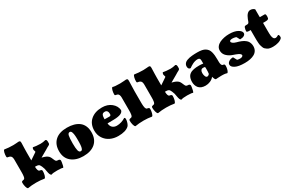

<svg xmlns="http://www.w3.org/2000/svg" viewBox="116 -1955 4718 3183"><g transform="rotate(-30 2475.0 -364.0)"><path d="M717.3 -534.7Q731.9 -530.8 736.6 -518.6Q741.2 -506.3 741.2 -483.4Q741.2 -463.9 740.2 -455.3Q739.3 -446.8 732.2 -439.2Q725.1 -431.6 717.3 -428.2Q709.5 -424.8 688 -413.1Q666.5 -401.4 644.5 -386.7L517.6 -314Q542 -308.6 561.3 -301.8Q580.6 -294.9 594.2 -289.1Q607.9 -283.2 619.1 -274.2Q630.4 -265.1 637 -258.8Q643.6 -252.4 650.4 -241Q657.2 -229.5 660.2 -222.7Q663.1 -215.8 669.2 -201.7Q675.3 -187.5 678.7 -180.2Q687 -159.2 698 -150.1Q709 -141.1 728 -141.1Q772.9 -141.1 772.9 -108.9Q772.9 -104 770 -79.8Q767.1 -55.7 759.5 -24.4Q752 6.8 742.2 13.2Q740.7 7.3 708.7 3.7Q676.8 0 636.2 0Q544.4 0 522.9 13.2Q504.9 10.3 495.1 -13.9Q485.4 -38.1 479 -78.1Q472.7 -118.2 469.7 -127.9Q460 -160.2 450.2 -180.9Q440.4 -201.7 432.4 -213.1Q424.3 -224.6 411.1 -229.7Q397.9 -234.9 388.9 -235.8Q379.9 -236.8 360.4 -236.8H347.2Q350.1 -147.5 382.8 -144.5Q394 -142.6 399.4 -141.1Q404.8 -139.6 412.1 -136.2Q419.4 -132.8 422.4 -126.5Q425.3 -120.1 425.3 -110.8Q425.3 -74.2 415.3 -35.2Q405.3 3.9 387.2 13.2Q316.4 0 231.4 0Q143.1 0 70.8 13.2Q52.7 3.9 42.7 -35.2Q32.7 -74.2 32.7 -110.8Q32.7 -120.1 35.6 -126.5Q38.6 -132.8 45.9 -136.2Q53.2 -139.6 58.6 -141.1Q64 -142.6 75.2 -144.5Q86.9 -145.5 94.5 -157Q102.1 -168.5 105.2 -189Q108.4 -209.5 109.4 -226.3Q110.4 -243.2 110.4 -267.1V-498.5Q110.4 -514.6 109.9 -524.4Q109.4 -534.2 105.7 -548.8Q102.1 -563.5 95.2 -572.3Q88.4 -581.1 75 -588.6Q61.5 -596.2 42 -598.1Q26.4 -599.6 22 -605.5Q17.6 -611.3 17.6 -627.4Q17.6 -661.1 25.9 -696Q34.2 -731 48.8 -740.2Q127.9 -727.1 217.3 -727.1Q242.7 -727.1 275.4 -730.2Q308.1 -733.4 316.4 -733.4Q338.4 -733.4 345.2 -725.3Q352.1 -717.3 352.1 -690.9Q352.1 -689 350.8 -654.5Q349.6 -620.1 348.4 -575.9Q347.2 -531.7 347.2 -506.8V-358.9L455.1 -431.6Q456.5 -432.6 460.2 -435.1Q463.9 -437.5 465.3 -438.5Q466.8 -439.5 469.5 -441.4Q472.2 -443.4 473.1 -444.6Q474.1 -445.8 475.6 -447.5Q477.1 -449.2 477.5 -451.2Q478 -453.1 478 -455.1Q478 -460.9 471.9 -474.1Q465.8 -487.3 465.8 -493.2Q465.8 -522.5 479 -534.7Q497.1 -530.3 538.3 -525.6Q579.6 -521 618.7 -521Q666 -521 717.3 -534.7Z M1133.8 13.2Q992.7 13.2 907 -58.1Q821.3 -129.4 821.3 -258.8Q821.3 -387.7 900.1 -460.9Q979 -534.2 1127.9 -534.2Q1200.2 -534.2 1257.8 -518.1Q1315.4 -502 1357.7 -469.7Q1399.9 -437.5 1422.6 -385.7Q1445.3 -334 1445.3 -265.6Q1445.3 -131.8 1363.3 -59.3Q1281.2 13.2 1133.8 13.2ZM1082 -258.3Q1082 -166 1093 -123Q1104 -80.1 1135.3 -80.1Q1146.5 -80.1 1155 -86.4Q1163.6 -92.8 1168.7 -106.4Q1173.8 -120.1 1177.2 -135Q1180.7 -149.9 1182.1 -173.8Q1183.6 -197.8 1184.1 -217.3Q1184.6 -236.8 1184.6 -266.6Q1184.6 -289.1 1184.3 -303.5Q1184.1 -317.9 1182.6 -342.5Q1181.2 -367.2 1178 -383.1Q1174.8 -398.9 1169.4 -415.5Q1164.1 -432.1 1155 -440.4Q1146 -448.7 1133.8 -448.7Q1101.6 -448.7 1091.8 -405.3Q1082 -361.8 1082 -258.3Z M1739.7 -341.8Q1753.9 -341.8 1783.2 -341.1Q1812.5 -340.3 1828.6 -340.3Q1848.1 -340.3 1855.2 -348.4Q1862.3 -356.4 1862.3 -375.5Q1862.3 -411.1 1847.7 -430.2Q1833 -449.2 1805.2 -449.2Q1765.1 -449.2 1752.4 -424.1Q1739.7 -398.9 1739.7 -341.8ZM2008.8 -47.9Q1944.8 13.2 1801.8 13.2Q1718.3 13.2 1649.7 -19.3Q1581.1 -51.8 1539.6 -115.5Q1498 -179.2 1498 -262.7Q1498 -390.6 1580.6 -462.4Q1663.1 -534.2 1798.3 -534.2Q1904.8 -534.2 1975.1 -477.1Q2045.4 -419.9 2053.2 -338.4Q2042 -263.2 1871.1 -259.8Q1821.8 -258.3 1748.5 -258.3Q1753.4 -201.7 1785.9 -174.6Q1818.4 -147.5 1865.2 -147.5Q1909.2 -147.5 1954.1 -161.6Q1999 -175.8 2033.2 -199.2Q2049.8 -191.9 2049.8 -170.4Q2049.8 -136.7 2036.4 -98.9Q2022.9 -61 2008.8 -47.9Z M2408.7 -690.9Q2408.7 -669.9 2406 -594.2Q2403.3 -518.6 2403.3 -492.7V-286.6Q2403.3 -265.1 2403.8 -249.3Q2404.3 -233.4 2406.2 -212.9Q2408.2 -192.4 2411.9 -179Q2415.5 -165.5 2422.4 -155.5Q2429.2 -145.5 2439 -144.5Q2450.2 -142.6 2455.6 -141.1Q2460.9 -139.6 2468.3 -136.2Q2475.6 -132.8 2478.5 -126.5Q2481.4 -120.1 2481.4 -110.8Q2481.4 -74.2 2471.4 -35.2Q2461.4 3.9 2443.4 13.2Q2372.6 0 2287.6 0Q2199.7 0 2127 13.2Q2108.9 3.9 2098.9 -35.2Q2088.9 -74.2 2088.9 -110.8Q2088.9 -120.1 2091.8 -126.5Q2094.7 -132.8 2102.1 -136.2Q2109.4 -139.6 2114.7 -141.1Q2120.1 -142.6 2131.3 -144.5Q2143.1 -145.5 2150.6 -157Q2158.2 -168.5 2161.4 -189Q2164.6 -209.5 2165.5 -226.3Q2166.5 -243.2 2166.5 -267.1V-497.1Q2166.5 -510.7 2166.3 -518.6Q2166 -526.4 2164.3 -539.3Q2162.6 -552.2 2158.9 -560.1Q2155.3 -567.9 2149.2 -576.4Q2143.1 -585 2132.6 -589.8Q2122.1 -594.7 2108.4 -596.2Q2092.8 -598.1 2088.4 -603Q2084 -607.9 2084 -621.1Q2084 -656.2 2093.5 -693.8Q2103 -731.4 2120.1 -740.7Q2152.3 -727.1 2259.8 -727.1Q2291 -727.1 2327.1 -730.5Q2363.3 -733.9 2373 -733.9Q2393.6 -733.9 2401.1 -726.3Q2408.7 -718.8 2408.7 -690.9Z M3205.1 -534.7Q3219.7 -530.8 3224.4 -518.6Q3229 -506.3 3229 -483.4Q3229 -463.9 3228 -455.3Q3227.1 -446.8 3220 -439.2Q3212.9 -431.6 3205.1 -428.2Q3197.3 -424.8 3175.8 -413.1Q3154.3 -401.4 3132.3 -386.7L3005.4 -314Q3029.8 -308.6 3049.1 -301.8Q3068.4 -294.9 3082 -289.1Q3095.7 -283.2 3106.9 -274.2Q3118.2 -265.1 3124.8 -258.8Q3131.3 -252.4 3138.2 -241Q3145 -229.5 3147.9 -222.7Q3150.9 -215.8 3157 -201.7Q3163.1 -187.5 3166.5 -180.2Q3174.8 -159.2 3185.8 -150.1Q3196.8 -141.1 3215.8 -141.1Q3260.7 -141.1 3260.7 -108.9Q3260.7 -104 3257.8 -79.8Q3254.9 -55.7 3247.3 -24.4Q3239.7 6.8 3230 13.2Q3228.5 7.3 3196.5 3.7Q3164.6 0 3124 0Q3032.2 0 3010.7 13.2Q2992.7 10.3 2982.9 -13.9Q2973.1 -38.1 2966.8 -78.1Q2960.4 -118.2 2957.5 -127.9Q2947.8 -160.2 2938 -180.9Q2928.2 -201.7 2920.2 -213.1Q2912.1 -224.6 2898.9 -229.7Q2885.7 -234.9 2876.7 -235.8Q2867.7 -236.8 2848.1 -236.8H2835Q2837.9 -147.5 2870.6 -144.5Q2881.8 -142.6 2887.2 -141.1Q2892.6 -139.6 2899.9 -136.2Q2907.2 -132.8 2910.2 -126.5Q2913.1 -120.1 2913.1 -110.8Q2913.1 -74.2 2903.1 -35.2Q2893.1 3.9 2875 13.2Q2804.2 0 2719.2 0Q2630.9 0 2558.6 13.2Q2540.5 3.9 2530.5 -35.2Q2520.5 -74.2 2520.5 -110.8Q2520.5 -120.1 2523.4 -126.5Q2526.4 -132.8 2533.7 -136.2Q2541 -139.6 2546.4 -141.1Q2551.8 -142.6 2563 -144.5Q2574.7 -145.5 2582.3 -157Q2589.8 -168.5 2593 -189Q2596.2 -209.5 2597.2 -226.3Q2598.1 -243.2 2598.1 -267.1V-498.5Q2598.1 -514.6 2597.7 -524.4Q2597.2 -534.2 2593.5 -548.8Q2589.8 -563.5 2583 -572.3Q2576.2 -581.1 2562.7 -588.6Q2549.3 -596.2 2529.8 -598.1Q2514.2 -599.6 2509.8 -605.5Q2505.4 -611.3 2505.4 -627.4Q2505.4 -661.1 2513.7 -696Q2522 -731 2536.6 -740.2Q2615.7 -727.1 2705.1 -727.1Q2730.5 -727.1 2763.2 -730.2Q2795.9 -733.4 2804.2 -733.4Q2826.2 -733.4 2833 -725.3Q2839.8 -717.3 2839.8 -690.9Q2839.8 -689 2838.6 -654.5Q2837.4 -620.1 2836.2 -575.9Q2835 -531.7 2835 -506.8V-358.9L2942.9 -431.6Q2944.3 -432.6 2948 -435.1Q2951.7 -437.5 2953.1 -438.5Q2954.6 -439.5 2957.3 -441.4Q2960 -443.4 2960.9 -444.6Q2961.9 -445.8 2963.4 -447.5Q2964.8 -449.2 2965.3 -451.2Q2965.8 -453.1 2965.8 -455.1Q2965.8 -460.9 2959.7 -474.1Q2953.6 -487.3 2953.6 -493.2Q2953.6 -522.5 2966.8 -534.7Q2984.9 -530.3 3026.1 -525.6Q3067.4 -521 3106.4 -521Q3153.8 -521 3205.1 -534.7Z M3635.7 -60.5Q3606.4 -24.4 3562.5 -5.6Q3518.6 13.2 3472.2 13.2Q3427.7 13.2 3394.5 -0.2Q3361.3 -13.7 3342.3 -37.4Q3323.2 -61 3314 -89.6Q3304.7 -118.2 3304.7 -151.4Q3304.7 -184.1 3311.3 -210.2Q3317.9 -236.3 3328.9 -254.9Q3339.8 -273.4 3357.4 -287.1Q3375 -300.8 3394 -308.8Q3413.1 -316.9 3438.7 -321.8Q3464.4 -326.7 3488.8 -328.4Q3513.2 -330.1 3543.5 -330.1Q3561.5 -330.1 3580.3 -328.6Q3599.1 -327.1 3608.9 -325.2L3618.7 -323.7V-381.3Q3618.7 -410.2 3607.4 -421.9Q3596.2 -433.6 3569.3 -433.6Q3545.9 -433.6 3520 -426.3Q3494.1 -418.9 3474.1 -408.4Q3454.1 -397.9 3437 -387.5Q3419.9 -377 3410.6 -369.6L3401.9 -362.3Q3378.9 -362.3 3366.9 -377Q3355 -391.6 3355 -418.9Q3355 -441.4 3364.5 -459.2Q3374 -477.1 3388.9 -489Q3403.8 -501 3427 -509.5Q3450.2 -518.1 3472.2 -522.7Q3494.1 -527.3 3523.4 -530Q3552.7 -532.7 3574.7 -533.4Q3596.7 -534.2 3624.5 -534.2Q3674.3 -534.2 3711.2 -526.9Q3748 -519.5 3773.4 -503.2Q3798.8 -486.8 3815.2 -465.3Q3831.5 -443.8 3840.3 -410.9Q3849.1 -377.9 3852.5 -342.5Q3856 -307.1 3856 -257.8Q3856 -242.7 3856 -235.4Q3856 -228 3856.4 -215.1Q3856.9 -202.1 3857.9 -195.6Q3858.9 -189 3860.6 -179.4Q3862.3 -169.9 3865 -164.8Q3867.7 -159.7 3871.3 -154.1Q3875 -148.4 3880.4 -145.5Q3885.7 -142.6 3892.6 -141.1Q3893.1 -141.1 3898.7 -140.9Q3904.3 -140.6 3907.5 -139.4Q3910.6 -138.2 3915 -134.8Q3919.4 -131.3 3921.6 -123.8Q3923.8 -116.2 3923.8 -104.5Q3923.8 -94.2 3921.4 -72Q3918.9 -49.8 3908.9 -20.8Q3898.9 8.3 3883.8 13.2Q3881.3 12.7 3870.1 9.5Q3858.9 6.3 3854.2 5.6Q3849.6 4.9 3837.4 3.2Q3825.2 1.5 3810.3 1Q3795.4 0.5 3774.4 0.5Q3740.2 0.5 3711.2 2.9Q3682.1 5.4 3672.9 5.4Q3654.8 5.4 3635.7 -60.5ZM3613.8 -132.3Q3618.7 -156.2 3618.7 -240.2Q3618.7 -255.9 3612.5 -260.3Q3606.4 -264.6 3577.6 -264.6Q3552.7 -264.6 3539.1 -245.8Q3525.4 -227.1 3525.4 -192.4Q3525.4 -159.2 3537.1 -131.3Q3548.8 -103.5 3569.8 -103.5Q3582.5 -103.5 3596.4 -113Q3610.4 -122.6 3613.8 -132.3Z M4482.9 -158.7Q4482.9 -114.3 4463.6 -80.6Q4444.3 -46.9 4408.9 -26.6Q4373.5 -6.3 4326.9 3.4Q4280.3 13.2 4222.7 13.2Q4103 13.2 4043.2 -17.6Q3983.4 -48.3 3983.4 -90.3Q3983.4 -121.6 4015.4 -144.5Q4047.4 -167.5 4097.7 -167.5L4135.7 -97.2Q4163.6 -89.8 4191.9 -89.8Q4214.8 -89.8 4231.4 -99.1Q4248 -108.4 4248 -121.6Q4248 -134.8 4235.4 -147Q4222.7 -159.2 4201.9 -168.9Q4181.2 -178.7 4160.4 -186.3Q4139.6 -193.8 4117.4 -201.4Q4095.2 -209 4085.9 -213.4Q4026.4 -241.7 3994.6 -280.8Q3962.9 -319.8 3962.9 -375Q3962.9 -414.1 3986.3 -445.3Q4009.8 -476.6 4048.8 -495.4Q4087.9 -514.2 4135 -524.2Q4182.1 -534.2 4232.4 -534.2Q4334.5 -534.2 4394.3 -500.5Q4454.1 -466.8 4454.1 -426.3Q4454.1 -399.9 4426.5 -382.8Q4398.9 -365.7 4348.1 -365.7L4316.4 -425.8Q4311 -431.6 4287.8 -436.8Q4264.6 -441.9 4241.2 -441.9Q4188 -441.9 4188 -413.1Q4188 -397.9 4210.7 -381.3Q4233.4 -364.7 4270.5 -354.5Q4295.4 -347.7 4312.3 -342.5Q4329.1 -337.4 4353.3 -327.9Q4377.4 -318.4 4393.8 -308.6Q4410.2 -298.8 4428.5 -283.7Q4446.8 -268.6 4457.5 -251.2Q4468.3 -233.9 4475.6 -210.2Q4482.9 -186.5 4482.9 -158.7Z M4876.5 -91.8Q4892.6 -91.8 4930.2 -114.3Q4948.2 -106.4 4948.2 -68.8Q4948.2 -55.7 4942.4 -46.4Q4916 -16.6 4866.2 -1.5Q4816.4 13.7 4765.1 13.7Q4731 13.7 4703.6 8.3Q4676.3 2.9 4657 -10.3Q4637.7 -23.4 4623.8 -36.4Q4609.9 -49.3 4601.3 -74Q4592.8 -98.6 4587.6 -116.5Q4582.5 -134.3 4580.6 -167.7Q4578.6 -201.2 4578.1 -221.2Q4577.6 -241.2 4577.6 -280.8V-412.1H4552.2Q4502 -412.1 4502 -430.2Q4502 -461.9 4514.6 -498Q4520 -514.2 4531 -517.6Q4542 -521 4578.6 -521Q4594.7 -521 4604.2 -534.9Q4613.8 -548.8 4627.4 -592.3Q4670.9 -704.1 4736.3 -704.1Q4781.7 -704.1 4814.5 -672.9V-545.9Q4814.5 -527.8 4815.2 -524.4Q4815.9 -521 4820.8 -521H4907.2Q4919.9 -521 4924.1 -507.8Q4928.2 -494.6 4928.2 -470.7Q4928.2 -433.1 4913.1 -422.6Q4897.9 -412.1 4859.4 -412.1H4814.5V-257.8Q4814.5 -228 4815.2 -207.5Q4815.9 -187 4818.1 -166.7Q4820.3 -146.5 4824.7 -133.8Q4829.1 -121.1 4835.9 -110.8Q4842.8 -100.6 4852.8 -96.2Q4862.8 -91.8 4876.5 -91.8Z"/></g></svg>

Font: Coustard Black
Style: Regular
Weight: 900
Foundry: vernon adams
Version: Version 1.001;